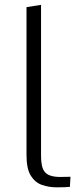

<svg xmlns="http://www.w3.org/2000/svg" viewBox="-20 -782 336 806"><path d="M218.3 4.4Q185.5 4.4 156.5 -5.6Q127.4 -15.6 109.4 -44.4Q91.3 -73.2 91.3 -129.9V-752L152.3 -761.7V-130.4Q152.3 -97.7 158.4 -78.1Q164.6 -58.6 181.2 -49.3Q197.8 -40 228.5 -39.1Q243.7 -39.1 257.1 -39.6Q270.5 -40 275.9 -40L273.4 2.4Q265.1 3.4 250.5 3.9Q235.8 4.4 218.3 4.4Z"/></svg>

Font: Comme ExtraLight
Style: Regular
Weight: 250
Version: Version 1.000;gftools[0.9.27]